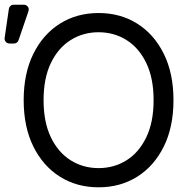

<svg xmlns="http://www.w3.org/2000/svg" viewBox="-22 -793 824 823"><path d="M79.5 -363.6Q79.5 -478.7 121.1 -562.5Q162.6 -646.3 235.1 -691.8Q307.5 -737.2 400.6 -737.2Q493.6 -737.2 566.1 -691.8Q638.5 -646.3 680 -562.5Q721.6 -478.7 721.6 -363.6Q721.6 -248.6 680 -164.8Q638.5 -81 566.1 -35.5Q493.6 9.9 400.6 9.9Q307.5 9.9 235.1 -35.5Q162.6 -81 121.1 -164.8Q79.5 -248.6 79.5 -363.6ZM636.4 -363.6Q636.4 -458.1 604.9 -523.1Q573.5 -588.1 520.1 -621.4Q466.6 -654.8 400.6 -654.8Q334.5 -654.8 281.1 -621.4Q227.6 -588.1 196.2 -523.1Q164.8 -458.1 164.8 -363.6Q164.8 -269.2 196.2 -204.2Q227.6 -139.2 281.1 -105.8Q334.5 -72.4 400.6 -72.4Q466.6 -72.4 520.1 -105.8Q573.5 -139.2 604.9 -204.2Q636.4 -269.2 636.4 -363.6ZM18.5 -606.5H38Q44.7 -606.5 50.1 -610.4Q55.4 -614.3 57.5 -620.7L100.1 -745.4Q101.2 -748.6 101.2 -752.1Q101.2 -760.7 95.2 -766.7Q89.1 -772.7 80.6 -772.7H36.6Q28.8 -772.7 23.1 -767.8Q17.4 -762.8 16 -755L-2.1 -630.3Q-3.6 -621.1 2.8 -613.8Q9.2 -606.5 18.5 -606.5Z"/></svg>

Font: DeltaSans
Style: Regular
Weight: 400
Designer: Rasmus Andersson
Foundry: rsms
Version: Version 3.012